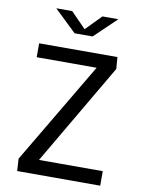

<svg xmlns="http://www.w3.org/2000/svg" viewBox="-100 -1011 820 1081"><g transform="rotate(10 310.0 -470.5)"><path d="M519.3 -730 524.5 -662.8 171 -59.2 155 -83H549.5V0H74.8L70.5 -70L421.2 -661.8L436 -650.3H71.7V-729.7ZM258.5 -820H361.5L487.5 -940.7H396.5L310 -852.3L223.5 -940.7H132.5Z"/></g></svg>

Font: Monaspace Neon Var ExtraLight
Style: Regular
Weight: 200
Designer: Riley Cran and the Lettermatic Team
Version: Version 1.200 (Monaspace Neon Var)